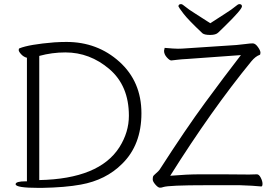

<svg xmlns="http://www.w3.org/2000/svg" viewBox="-20 -911 1350 934"><path d="M1003 -798Q1041 -823 1075 -844.5Q1109 -866 1123.5 -878.5Q1138 -891 1144 -891Q1157 -891 1157 -880Q1157 -865 1073 -783Q1053 -764 1041.5 -752.5Q1030 -741 1002.5 -741Q975 -741 965 -749Q896 -814 873 -844Q850 -874 848 -880Q848 -891 861 -891Q867 -891 881.5 -878.5Q896 -866 930.5 -844.5Q965 -823 1003 -798ZM808 -56Q890 -63 954 -63H1064L1192 -62Q1214 -62 1229 -63H1230Q1240 -63 1248.5 -46.5Q1257 -30 1257 -17Q1257 -4 1251 -4H1250Q1212 -8 1147 -10H982Q801 -10 774 -1Q767 2 758 2Q749 2 736 -13Q723 -28 723 -37.5Q723 -47 724.5 -52Q726 -57 739 -68Q752 -79 756 -85Q884 -284 978.5 -412.5Q1073 -541 1145 -634L1152 -643L889 -624Q865 -623 844.5 -620.5Q824 -618 814 -617H813Q805 -617 791.5 -632Q778 -647 778 -664L781 -678H783Q827 -674 845.5 -674Q864 -674 888 -676L1130 -692Q1154 -694 1175.5 -697Q1197 -700 1209.5 -700Q1222 -700 1234.5 -682.5Q1247 -665 1247 -655Q1247 -645 1243 -644Q1223 -637 1203 -613Q1009 -376 808 -56ZM783 -678ZM56 -15Q56 -29 106 -29H111V-630Q95 -634 83 -647Q71 -660 71 -667.5Q71 -675 75 -676Q122 -695 244 -705Q277 -707 303 -707Q454 -707 561 -610.5Q668 -514 668 -360Q668 -206 574 -114Q495 -35 373 -13Q297 1 183 3H169Q56 3 56 -15ZM298 -656Q233 -656 171 -639V-35Q463 -41 561 -195Q607 -268 607 -348Q607 -494 512 -575Q417 -656 298 -656Z"/></svg>

Font: LXGW WenKai Lite Light
Style: Regular
Weight: 300
Designer: LXGW / Fontworks Inc.
Foundry: LXGW / Fontworks Inc.
Version: Version 1.511; March 25, 2025